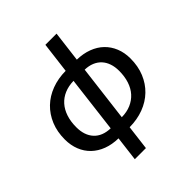

<svg xmlns="http://www.w3.org/2000/svg" viewBox="-240 -868 1185 1185"><g transform="rotate(-45 353.0 -275.0)"><path d="M373 -70.5Q417.5 -71 453 -86.2Q488.5 -101.5 513.2 -129Q538 -156.5 551 -196Q564 -235.5 564 -285Q564 -320 554.2 -348.2Q544.5 -376.5 526 -396.5Q507.5 -416.5 480.5 -427.8Q453.5 -439 418.5 -440ZM321 -440Q276.5 -439 241.2 -424Q206 -409 181.2 -381.2Q156.5 -353.5 143.5 -314Q130.5 -274.5 130.5 -225.5Q130.5 -154.5 168.2 -113.5Q206 -72.5 276 -70.5ZM428 -518Q482.5 -517 527 -500.2Q571.5 -483.5 602.5 -453.5Q633.5 -423.5 650.5 -381.8Q667.5 -340 667.5 -289Q667.5 -221.5 645 -167Q622.5 -112.5 582.2 -73.8Q542 -35 486 -14Q430 7 363.5 7.5L343.5 169.5H246.5L266.5 7.5Q211.5 6.5 167.2 -10.2Q123 -27 91.8 -57Q60.5 -87 43.8 -129Q27 -171 27 -222Q27 -289.5 49.5 -343.8Q72 -398 112.2 -436.8Q152.5 -475.5 208.2 -496.5Q264 -517.5 330.5 -518L355.5 -720H453Z"/></g></svg>

Font: Lato SemiBold
Style: Italic
Weight: 600
Italic angle: -7°
Designer: Lukasz Dziedzic with Adam Twardoch and Botio Nikoltchev
Foundry: tyPoland Lukasz Dziedzic
Version: Version 2.015; 2015-08-06; http://www.latofonts.com/